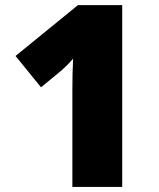

<svg xmlns="http://www.w3.org/2000/svg" viewBox="-20 -734 626 754"><path d="M460 0H264.2V-377.9Q264.2 -446.8 267.1 -503.9Q249 -481.9 222.2 -458L141.1 -391.1L41 -514.2L286.1 -713.9H460Z"/></svg>

Font: OpenSansExtrabold
Style: Regular
Weight: 800
Foundry: Ascender Corporation
Version: Version 1.10